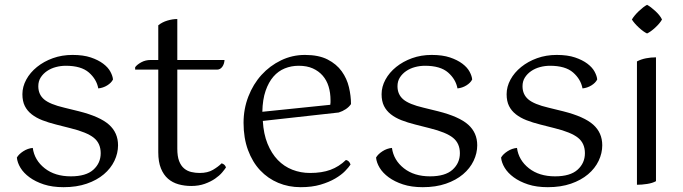

<svg xmlns="http://www.w3.org/2000/svg" viewBox="-20 -760 2837 797"><path d="M50 -106Q58 -120 76.5 -132Q95 -144 116 -146Q123 -95 165.5 -61.5Q208 -28 274 -28Q337 -28 367.5 -55.5Q398 -83 398 -124Q398 -165 369.5 -188Q341 -211 272 -228L213 -243Q181 -251 155.5 -261Q130 -271 111.5 -285.5Q93 -300 83 -320Q73 -340 73 -369Q73 -400 89 -429.5Q105 -459 133.5 -482Q162 -505 199.5 -518.5Q237 -532 281 -532Q326 -532 357 -521.5Q388 -511 408.5 -495.5Q429 -480 438.5 -462Q448 -444 449 -430Q442 -416 425 -405.5Q408 -395 388 -393Q381 -431 349 -459Q317 -487 253 -487Q232 -487 211.5 -481.5Q191 -476 175 -465Q159 -454 149 -438.5Q139 -423 139 -402Q139 -368 163 -347.5Q187 -327 247 -313L308 -298Q395 -276 432.5 -242.5Q470 -209 470 -157Q470 -124 455 -92.5Q440 -61 411 -36.5Q382 -12 340 2.5Q298 17 244 17Q197 17 162 5.5Q127 -6 102.5 -24Q78 -42 65 -63.5Q52 -85 50 -106Z M541 -481Q549 -492 566.5 -501.5Q584 -511 605 -511H637V-655Q653 -668 674.5 -674.5Q696 -681 716 -681V-511H912Q911 -494 902.5 -482.5Q894 -471 881 -471H716V-143Q716 -111 723.5 -91.5Q731 -72 744 -61Q757 -50 774 -46Q791 -42 809 -42Q842 -42 864 -55Q886 -68 900 -82Q914 -78 918 -65Q913 -57 902 -44Q891 -31 873 -18.5Q855 -6 830 3Q805 12 774 12Q746 12 721 5Q696 -2 677.5 -18Q659 -34 648 -61Q637 -88 637 -128V-471H541Z M1071 -258Q1074 -204 1090.5 -163.5Q1107 -123 1133 -96Q1159 -69 1193.5 -55.5Q1228 -42 1267 -42Q1316 -42 1351.5 -55Q1387 -68 1416 -96Q1430 -93 1435 -77Q1428 -66 1412.5 -50Q1397 -34 1371.5 -19Q1346 -4 1310.5 6.5Q1275 17 1228 17Q1178 17 1135 -1Q1092 -19 1060 -53Q1028 -87 1009.5 -137Q991 -187 991 -250Q991 -308 1011 -359.5Q1031 -411 1065.5 -449Q1100 -487 1146.5 -509.5Q1193 -532 1246 -532Q1303 -532 1340 -513Q1377 -494 1398.5 -464Q1420 -434 1428.5 -398Q1437 -362 1437 -328Q1429 -316 1415.5 -307Q1402 -298 1386 -293ZM1220 -487Q1189 -487 1162 -476Q1135 -465 1115 -442Q1095 -419 1082.5 -383Q1070 -347 1069 -296L1351 -325Q1352 -330 1352 -335Q1352 -340 1352 -344Q1352 -375 1344 -401Q1336 -427 1319.5 -446Q1303 -465 1278.5 -476Q1254 -487 1220 -487Z M1541 -106Q1549 -120 1567.5 -132Q1586 -144 1607 -146Q1614 -95 1656.5 -61.5Q1699 -28 1765 -28Q1828 -28 1858.5 -55.5Q1889 -83 1889 -124Q1889 -165 1860.5 -188Q1832 -211 1763 -228L1704 -243Q1672 -251 1646.5 -261Q1621 -271 1602.5 -285.5Q1584 -300 1574 -320Q1564 -340 1564 -369Q1564 -400 1580 -429.5Q1596 -459 1624.5 -482Q1653 -505 1690.5 -518.5Q1728 -532 1772 -532Q1817 -532 1848 -521.5Q1879 -511 1899.5 -495.5Q1920 -480 1929.5 -462Q1939 -444 1940 -430Q1933 -416 1916 -405.5Q1899 -395 1879 -393Q1872 -431 1840 -459Q1808 -487 1744 -487Q1723 -487 1702.5 -481.5Q1682 -476 1666 -465Q1650 -454 1640 -438.5Q1630 -423 1630 -402Q1630 -368 1654 -347.5Q1678 -327 1738 -313L1799 -298Q1886 -276 1923.5 -242.5Q1961 -209 1961 -157Q1961 -124 1946 -92.5Q1931 -61 1902 -36.5Q1873 -12 1831 2.5Q1789 17 1735 17Q1688 17 1653 5.5Q1618 -6 1593.5 -24Q1569 -42 1556 -63.5Q1543 -85 1541 -106Z M2060 -106Q2068 -120 2086.5 -132Q2105 -144 2126 -146Q2133 -95 2175.5 -61.5Q2218 -28 2284 -28Q2347 -28 2377.5 -55.5Q2408 -83 2408 -124Q2408 -165 2379.5 -188Q2351 -211 2282 -228L2223 -243Q2191 -251 2165.5 -261Q2140 -271 2121.5 -285.5Q2103 -300 2093 -320Q2083 -340 2083 -369Q2083 -400 2099 -429.5Q2115 -459 2143.5 -482Q2172 -505 2209.5 -518.5Q2247 -532 2291 -532Q2336 -532 2367 -521.5Q2398 -511 2418.5 -495.5Q2439 -480 2448.5 -462Q2458 -444 2459 -430Q2452 -416 2435 -405.5Q2418 -395 2398 -393Q2391 -431 2359 -459Q2327 -487 2263 -487Q2242 -487 2221.5 -481.5Q2201 -476 2185 -465Q2169 -454 2159 -438.5Q2149 -423 2149 -402Q2149 -368 2173 -347.5Q2197 -327 2257 -313L2318 -298Q2405 -276 2442.5 -242.5Q2480 -209 2480 -157Q2480 -124 2465 -92.5Q2450 -61 2421 -36.5Q2392 -12 2350 2.5Q2308 17 2254 17Q2207 17 2172 5.5Q2137 -6 2112.5 -24Q2088 -42 2075 -63.5Q2062 -85 2060 -106Z M2728 -679Q2719 -663 2700 -645.5Q2681 -628 2666 -621Q2651 -628 2632 -645.5Q2613 -663 2603 -679Q2613 -696 2632 -714Q2651 -732 2666 -740Q2681 -732 2700.5 -714Q2720 -696 2728 -679ZM2624 -505Q2641 -514 2661.5 -518Q2682 -522 2703 -522V-8Q2689 0 2666.5 3.5Q2644 7 2624 7Z"/></svg>

Font: Gotu
Style: Regular
Weight: 400
Designer: Sarang Kulkarni & Kailash Malviya
Foundry: Ek Type
Version: Version 2.320;hotconv 1.0.109;makeotfexe 2.5.65596; ttfautoh